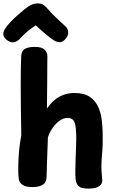

<svg xmlns="http://www.w3.org/2000/svg" viewBox="-50 -1098 686 1130"><path d="M75 -766.2Q75.8 -798.1 95.9 -810.1Q116 -822 155 -822Q195.8 -822 212.3 -805.7Q228.8 -789.3 228.8 -767.8Q228.6 -747.8 228.4 -727.5Q228.3 -707.2 228.2 -676.4Q228.1 -645.6 227.6 -593.9Q227.1 -542.3 226.1 -458.7Q245.8 -487.7 269.7 -508.2Q293.7 -528.7 323.6 -539.7Q353.4 -550.7 389.1 -550.7Q446.6 -550.7 479.7 -527.1Q512.8 -503.6 528.4 -467.9Q544.1 -432.2 548.6 -393.2Q553.1 -354.2 554.1 -323.1Q556.1 -248.9 551.4 -199.9Q546.8 -150.9 546.8 -120Q546.8 -92.9 548.9 -72.3Q551.1 -51.8 552.1 -35.8Q553.1 -16.8 533.8 -2.4Q514.4 12 470.3 12Q430.3 12 414.3 -1.1Q398.3 -14.2 395 -43.8Q393 -62.1 393.4 -92.4Q393.8 -122.7 394.9 -157.6Q396 -192.6 397.4 -226.3Q398.8 -260 398.8 -285Q398.8 -351.2 388.8 -377.6Q378.8 -404 347.3 -404Q324.6 -404 302.1 -388.6Q279.6 -373.1 261.4 -347.7Q243.3 -322.3 232 -290Q228.8 -226 227.4 -164.8Q226.1 -103.7 224.1 -56.1Q223.1 -23.9 201.4 -10.4Q179.8 3 141.1 3Q101.1 3 82.2 -10.2Q63.3 -23.3 60.8 -43.4Q57.4 -67.4 57.3 -93.7Q57.1 -120 58.1 -145Q59.7 -185 63.4 -221.8Q67.1 -258.6 75.1 -299.7Q73.6 -401.3 72.8 -473.7Q72 -546 72 -594.8Q72 -643.7 72.5 -676Q73 -708.3 73.5 -729.1Q74 -749.9 75 -766.2ZM68.9 -871.9Q56.7 -858.1 37.8 -850.9Q18.9 -843.7 -4.7 -859Q-26.3 -873.7 -29.6 -890.5Q-32.9 -907.3 -22.1 -925.8Q-8.4 -947.6 13.1 -969.8Q34.6 -992.1 57.3 -1012.2Q80.1 -1032.2 96.9 -1045.3Q117.1 -1061.1 134.3 -1069.5Q151.6 -1077.9 172.4 -1077.9Q195.1 -1077.9 208.3 -1067.4Q221.4 -1057 233.1 -1043.3Q253.6 -1019.3 278.6 -995.7Q303.7 -972.1 336.9 -941.2Q350.4 -928.9 351.4 -907.7Q352.4 -886.6 334.4 -867.6Q317.2 -848 299.7 -849.7Q282.1 -851.3 267.6 -860.2Q243.1 -876.4 212.3 -902.6Q181.6 -928.8 160.3 -949.2Q143.8 -937.9 128.1 -926.2Q112.4 -914.6 98.2 -901.5Q83.9 -888.4 68.9 -871.9Z"/></svg>

Font: Playpen Sans
Style: Regular
Weight: 400
Designer: Laura Meseguer, Veronika Burian, José Scaglione, Kostas Bartsokas, Vera Evstafieva, Tom Grace, Yorlmar Campos
Foundry: TypeTogether
Version: Version 2.000